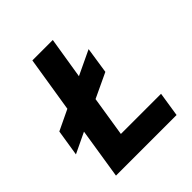

<svg xmlns="http://www.w3.org/2000/svg" viewBox="-199 -864 997 997"><g transform="rotate(-45 300.0 -365.0)"><path d="M81 0 125 -279 12 -225 35 -370 148 -424 197 -730H347L310 -501L445 -565L423 -420L287 -356L252 -135H547L526 0Z"/></g></svg>

Font: JetBrains Mono NL ExtraBold
Style: Italic
Weight: 800
Italic angle: -9°
Monospace: yes
Designer: Philipp Nurullin, Konstantin Bulenkov
Foundry: JetBrains
Version: Version 2.305; ttfautohint (v1.8.4.7-5d5b)